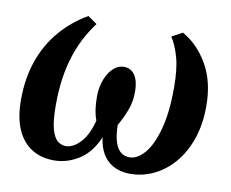

<svg xmlns="http://www.w3.org/2000/svg" viewBox="-68 -658 910 755"><g transform="rotate(10 387.0 -280.5)"><path d="M191.4 11Q138.9 11 101.2 -13.2Q63.4 -37.4 43 -84.7Q22.7 -131.9 22.7 -201.1Q22.7 -287.7 47.5 -358.2Q72.4 -428.6 118.3 -482.1Q164.2 -535.7 226.8 -571.7L263.5 -545.9Q211.5 -476.9 186.4 -393.7Q161.2 -310.6 161.2 -206Q161.2 -140.2 170.9 -107.3Q180.7 -74.5 195.9 -63.4Q211.2 -52.4 227.3 -52.4Q256.9 -52.4 285.5 -83Q314 -113.6 328.8 -171.5Q321.4 -192 318.1 -214.5Q314.7 -237 314.7 -266.4Q314.7 -291.6 320.9 -315.4Q327.1 -339.2 338.6 -358.1Q350 -377 365.5 -388.1Q381 -399.1 399.4 -399.1Q428.5 -399.1 443.7 -375.3Q459 -351.5 459 -310.7Q459 -269.9 446 -235.9Q433.1 -201.9 414.5 -169.7Q415.3 -127.1 423.9 -101.3Q432.4 -75.5 447.1 -63.9Q461.8 -52.4 481.3 -52.4Q512.6 -52.4 541.4 -85.3Q570.1 -118.2 588.6 -184.9Q607.2 -251.5 607.2 -352.1Q607.2 -427.8 593.9 -473.9Q580.7 -520.1 561.6 -548.6L604.1 -571.7Q665.6 -537.4 705.2 -469Q744.8 -400.6 744.8 -302.7Q744.8 -229.1 724.4 -170.8Q704.1 -112.6 669 -72.1Q634 -31.6 589.3 -10.3Q544.6 11 495.9 11Q441 11 406.6 -19.7Q372.2 -50.5 364.4 -111.6Q337.5 -48.2 290.6 -18.6Q243.8 11 191.4 11Z"/></g></svg>

Font: Merriweather Light
Style: Italic
Weight: 300
Italic angle: -7.8°
Designer: Eben Sorkin
Foundry: Eben Sorkin
Version: Version 2.101